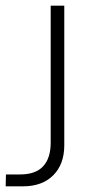

<svg xmlns="http://www.w3.org/2000/svg" viewBox="-98 -530 327 678"><path d="M-78 128 -77 86H-27Q28 86 54.5 57Q81 28 81 -26V-510H129V-17Q129 50 90 89Q51 128 -17 128Z"/></svg>

Font: MuseoModerno Thin ExtraLight
Style: Regular
Weight: 250
Version: Version 1.002